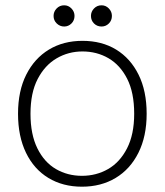

<svg xmlns="http://www.w3.org/2000/svg" viewBox="-20 -692 621 724"><path d="M289 12Q217 12 162.5 -21Q108 -54 78 -116Q48 -178 48 -263Q48 -349 79 -410.5Q110 -472 164.5 -505Q219 -538 291 -538Q364 -538 418 -505Q472 -472 502.5 -410.5Q533 -349 533 -263Q533 -178 502 -116Q471 -54 416 -21Q361 12 289 12ZM289 -29Q343 -29 387.5 -54.5Q432 -80 459 -132.5Q486 -185 486 -263Q486 -343 459.5 -395Q433 -447 389 -472.5Q345 -498 291 -498Q238 -498 193.5 -472Q149 -446 122 -394Q95 -342 95 -263Q95 -185 121 -132.5Q147 -80 191 -54.5Q235 -29 289 -29ZM222 -592Q206 -592 194 -603.5Q182 -615 182 -632Q182 -648 193.5 -660Q205 -672 222 -672Q238 -672 249.5 -660Q261 -648 261 -632Q261 -615 249.5 -603.5Q238 -592 222 -592ZM363 -592Q346 -592 334.5 -603.5Q323 -615 323 -632Q323 -648 334.5 -660Q346 -672 363 -672Q379 -672 390.5 -660Q402 -648 402 -632Q402 -615 390.5 -603.5Q379 -592 363 -592Z"/></svg>

Font: DM Sans 9pt ExtraLight
Style: Regular
Weight: 250
Version: Version 4.004;gftools[0.9.30]